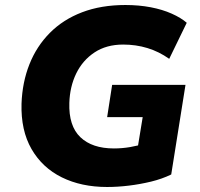

<svg xmlns="http://www.w3.org/2000/svg" viewBox="-20 -736 797 767"><path d="M408 11Q305 11 227 -27.5Q149 -66 106 -140.5Q63 -215 66 -322Q69 -407 97.5 -479Q126 -551 179 -604.5Q232 -658 308 -687Q384 -716 481 -716Q535 -716 582 -707Q629 -698 666 -681.5Q703 -665 726 -645L656 -501Q615 -530 569 -544Q523 -558 472 -558Q405 -558 357.5 -526.5Q310 -495 284.5 -442.5Q259 -390 257 -325Q254 -233 301 -188Q348 -143 435 -143Q468 -143 500 -148.5Q532 -154 564 -164L522 -97L550 -268H408L428 -397H721L664 -39Q627 -21 583.5 -10.5Q540 0 495 5.5Q450 11 408 11Z"/></svg>

Font: Nunito Sans 11pt Black
Style: Italic
Weight: 900
Italic angle: -9°
Version: Version 3.101;gftools[0.9.27]